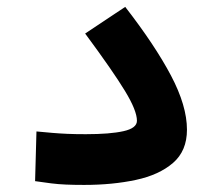

<svg xmlns="http://www.w3.org/2000/svg" viewBox="-20 -521 626 545"><path d="M218.8 3.9Q188.5 3.9 167 2.9Q145.5 2 125.5 -0.5Q105.5 -2.9 79.6 -6.8L83.5 -147.9Q108.9 -145.5 128.7 -143.8Q148.4 -142.1 170.7 -141.1Q192.9 -140.1 223.6 -140.1Q292.5 -140.1 330.6 -148.7Q368.7 -157.2 368.7 -178.2Q368.7 -207 334.7 -262.9Q300.8 -318.8 221.7 -425.8L335.4 -501.5Q419.9 -392.6 465.3 -306.6Q510.7 -220.7 510.7 -152.8Q510.7 -92.8 471.2 -58.6Q431.6 -24.4 365.5 -10.3Q299.3 3.9 218.8 3.9Z"/></svg>

Font: CaskaydiaMono NF
Style: Bold
Weight: 700
Designer: Aaron Bell
Foundry: Saja Typeworks
Version: Version 2111.001; ttfautohint (v1.8.4);Nerd Fonts 3.1.1